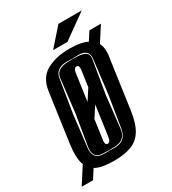

<svg xmlns="http://www.w3.org/2000/svg" viewBox="-229 -839 881 983"><g transform="rotate(-30 211.5 -347.0)"><path d="M-40 44 23 -54Q13 -77 13 -118Q13 -130 14 -144Q15 -158 17 -173L58 -465Q69 -540 124 -570Q179 -600 259 -600Q326 -600 363 -581L395 -630H463L406 -542Q417 -523 417 -493Q417 -486 417 -479.5Q417 -473 415 -465L374 -174Q364 -99 339.5 -59Q315 -19 274 -3.5Q233 12 173 12Q138 12 110 7.5Q82 3 61 -9L27 44ZM143 -45H170Q176 -45 179 -46Q181 -45 186 -45H210Q274 -45 285 -114L315 -300L338 -493Q342 -525 324 -538Q306 -551 274 -549L249 -548L219 -549Q187 -550 165.5 -537Q144 -524 139 -493L108 -300L86 -114Q85 -110 85 -107Q85 -104 85 -101Q85 -45 143 -45ZM170 -48 158 -49H143Q89 -49 89 -98Q89 -102 89 -106Q89 -110 90 -114L121 -301L143 -493Q148 -522 168 -533Q188 -544 219 -545L249 -546L274 -545Q305 -544 322 -533Q339 -522 334 -493L302 -301L281 -114Q274 -51 210 -49H196Q192 -48 186 -48ZM203 -317 244 -380 257 -473Q258 -476 258 -479Q258 -482 258 -484Q258 -491 256 -497Q252 -503 245 -503Q237 -503 232 -496.5Q227 -490 225 -473ZM186 -80Q193 -80 199 -87Q203 -92 206 -110L231 -287L190 -224L174 -110Q173 -107 173 -104Q173 -101 173 -99Q173 -91 175 -87Q178 -80 186 -80ZM183 -635 274 -738H412L268 -635Z"/></g></svg>

Font: Alumni Sans Inline One
Style: Italic
Weight: 400
Italic angle: -8°
Designer: Robert E. Leuschke
Foundry: Robert E. Leuschke
Version: Version 1.100; ttfautohint (v1.8.3)